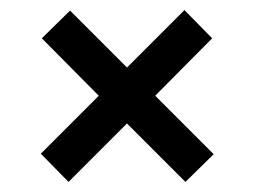

<svg xmlns="http://www.w3.org/2000/svg" viewBox="-20 -463 504 381"><path d="M288 -273 401 -387 346 -443 232 -329 119 -442 63 -387 176 -273 61 -158 116 -102 232 -218 348 -102 404 -157Z"/></svg>

Font: Raleway Med
Style: Regular
Weight: 500
Designer: Matt McInerney, Pablo Impallari, Rodrigo Fuenzalida
Foundry: Matt McInerney, Pablo Impallari, Rodrigo Fuenzalida
Version: Version 3.00 July 28, 2015